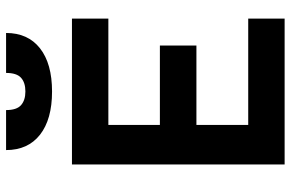

<svg xmlns="http://www.w3.org/2000/svg" viewBox="-181 -767 948 626"><g transform="rotate(-90 293.0 -454.0)"><path d="M69.8 0V-693.4H198.7V0ZM69.8 0V-118.7H545.4V0ZM69.8 -287.6V-406.7H457.5V-287.6ZM69.8 -574.7V-693.4H545.4V-574.7ZM307.6 -758.3Q216.8 -758.3 166.7 -797.6Q116.7 -836.9 116.7 -908.2H247.1Q247.1 -873.5 263.2 -859.4Q279.3 -845.2 307.8 -845.2Q336.6 -845.2 352.4 -859.4Q368.2 -873.5 368.2 -908.2H498.5Q498.5 -836.9 448.5 -797.6Q398.5 -758.3 307.6 -758.3Z"/></g></svg>

Font: Cascadia Mono PL
Style: Regular
Weight: 400
Monospace: yes
Designer: Aaron Bell
Foundry: Saja Typeworks
Version: Version 2102.003